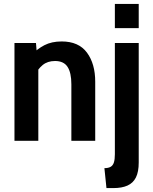

<svg xmlns="http://www.w3.org/2000/svg" viewBox="-20 -720 780 982"><path d="M54 0V-500H164L170.5 -420.5L142.5 -439.5Q170 -469.5 207 -488.8Q244 -508 295.5 -508Q382.5 -508 424.8 -450.8Q467 -393.5 467 -302V0H345V-289Q345 -348 325.5 -378Q306 -408 261.5 -408Q223 -408 198 -387.2Q173 -366.5 155 -330.5L176 -399V0ZM524.5 242 514 140Q534 140 545.8 133.2Q557.5 126.5 562.5 111Q567.5 95.5 567.5 69V-500H689.5V111Q689.5 159 675.2 187.5Q661 216 632.2 229Q603.5 242 559.5 242ZM567.5 -576V-700H689.5V-576Z"/></svg>

Font: Cabin
Style: Bold
Weight: 700
Width: 4
Designer: Pablo Impallari
Foundry: Pablo Impallari. http://www.impallari.com Igino Marini. http://www.ikern.com
Version: Version 3.001